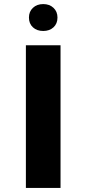

<svg xmlns="http://www.w3.org/2000/svg" viewBox="-20 -922 424 942"><path d="M107 -700H277V0H107ZM122 -836Q122 -865 141.5 -883.5Q161 -902 192 -902Q223 -902 242.5 -883.5Q262 -865 262 -836Q262 -806 242.5 -788Q223 -770 192 -770Q161 -770 141.5 -788Q122 -806 122 -836Z"/></svg>

Font: Fahkwang
Style: Bold
Weight: 700
Designer: Suppakit Chalermlarp | Katatrad Co.,Ltd.
Foundry: Cadson Demak Co.,Ltd.
Version: Version 1.000; ttfautohint (v1.6)